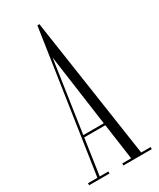

<svg xmlns="http://www.w3.org/2000/svg" viewBox="-182 -761 678 820"><g transform="rotate(-30 157.0 -351.0)"><path d="M2.5 0V-10H49L152.5 -702H162.5L265 -10H311.5V0H171.5V-10H215.5L190.5 -187.5H86.5L60.5 -10H103V0ZM88 -198H189L140 -550.5Z"/></g></svg>

Font: Imbue 100pt ExtraLight
Style: Regular
Weight: 200
Designer: Tyler Finck
Foundry: Etcetera Type Company
Version: Version 1.102; ttfautohint (v1.8.3)